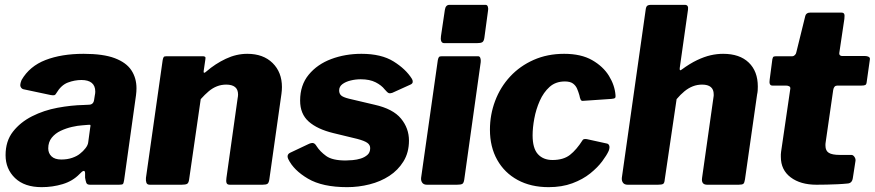

<svg xmlns="http://www.w3.org/2000/svg" viewBox="-20 -762 3608 792"><path d="M308 -44Q280 -15 238.5 -2.5Q197 10 152 10Q81 10 42 -27.5Q3 -65 3 -122Q3 -180 33.5 -219Q64 -258 112.5 -282.5Q161 -307 217.5 -317.5Q274 -328 326 -329L346 -330Q365 -330 368 -349L371 -368Q372 -373 372.5 -376.5Q373 -380 373 -384Q373 -408 358.5 -420Q344 -432 316 -432Q288 -432 260 -421.5Q232 -411 212 -377Q209 -371 204.5 -369.5Q200 -368 189 -370L76 -394Q69 -396 65 -404Q61 -412 69 -432Q102 -489 168 -514.5Q234 -540 325 -540Q406 -540 453.5 -522Q501 -504 522 -472Q543 -440 543 -398Q543 -391 542.5 -384Q542 -377 541 -369L492 -19Q490 -6 487 -3Q484 0 471 0H351Q339 0 336 -8Q333 -16 331 -29V-48Q330 -68 308 -44ZM352 -235Q354 -244 353 -246Q352 -248 343 -247L319 -245Q301 -244 277 -238.5Q253 -233 230.5 -222.5Q208 -212 193.5 -194Q179 -176 179 -150Q179 -130 192.5 -117Q206 -104 233 -104Q258 -104 278 -111Q298 -118 310 -128Q323 -138 333 -151Q343 -164 344 -176Z M598 0Q587 0 584 -8Q581 -16 582 -28L651 -514Q653 -524 655.5 -527Q658 -530 667 -530H817Q823 -530 826 -527.5Q829 -525 827 -516L820 -468Q819 -456 831 -467Q868 -499 911.5 -519.5Q955 -540 1000 -540Q1066 -540 1104.5 -502Q1143 -464 1143 -403Q1143 -396 1142.5 -389.5Q1142 -383 1141 -375L1091 -22Q1089 -8 1083.5 -4Q1078 0 1063 0H928Q917 0 914.5 -7.5Q912 -15 914 -28L960 -355Q961 -360 961.5 -364.5Q962 -369 962 -372Q962 -393 949.5 -403Q937 -413 913 -413Q893 -413 875 -406Q857 -399 841 -385.5Q825 -372 808 -353L760 -21Q758 -7 751.5 -3.5Q745 0 729 0H598Z M1412 10Q1310 10 1250.5 -25Q1191 -60 1169 -106Q1161 -124 1177 -132L1251 -167Q1263 -173 1271 -172Q1279 -171 1286 -159Q1300 -137 1325.5 -118.5Q1351 -100 1406 -100Q1417 -100 1434.5 -101.5Q1452 -103 1468 -108Q1484 -113 1495.5 -123Q1507 -133 1507 -151Q1507 -164 1495.5 -172.5Q1484 -181 1454 -189L1355 -213Q1289 -229 1253.5 -260.5Q1218 -292 1218 -347Q1218 -411 1253.5 -454Q1289 -497 1346.5 -518.5Q1404 -540 1471 -540Q1553 -540 1603.5 -508.5Q1654 -477 1679 -437Q1683 -431 1682.5 -424Q1682 -417 1673 -413L1598 -379Q1589 -376 1583.5 -378Q1578 -380 1567 -393Q1554 -410 1529.5 -422.5Q1505 -435 1468 -435Q1447 -435 1426.5 -430Q1406 -425 1392.5 -415Q1379 -405 1379 -389Q1379 -376 1387 -368.5Q1395 -361 1419 -355L1525 -330Q1601 -313 1634 -273Q1667 -233 1667 -182Q1667 -133 1644.5 -96.5Q1622 -60 1586 -36.5Q1550 -13 1504.5 -1.5Q1459 10 1412 10Z M1895 -21Q1893 -7 1887 -3.5Q1881 0 1865 0H1741Q1728 0 1722 -8Q1716 -16 1717 -28L1786 -514Q1788 -524 1791 -527Q1794 -530 1803 -530H1952Q1959 -530 1961.5 -522.5Q1964 -515 1963 -506ZM1978 -606Q1976 -592 1969.5 -588Q1963 -584 1947 -584H1813Q1803 -584 1800 -592.5Q1797 -601 1799 -613L1815 -721Q1818 -742 1834 -742H1983Q1990 -742 1992.5 -734Q1995 -726 1993 -717Z M2307 -540Q2377 -540 2422.5 -514Q2468 -488 2492 -449Q2516 -410 2519 -369Q2520 -361 2517 -358Q2514 -355 2502 -354L2385 -346Q2378 -345 2375 -351.5Q2372 -358 2370 -369Q2366 -383 2360.5 -396Q2355 -409 2343.5 -417.5Q2332 -426 2310 -426Q2272 -426 2247 -403.5Q2222 -381 2206.5 -346Q2191 -311 2184 -273Q2177 -235 2177 -204Q2177 -150 2199 -126Q2221 -102 2259 -102Q2304 -102 2331 -123Q2358 -144 2384 -185Q2388 -190 2401 -188L2483 -170Q2490 -169 2493 -161.5Q2496 -154 2491 -140Q2483 -122 2464 -96.5Q2445 -71 2414.5 -46.5Q2384 -22 2341 -6Q2298 10 2243 10Q2170 10 2115.5 -19.5Q2061 -49 2031 -102.5Q2001 -156 2001 -227Q2001 -289 2022.5 -346Q2044 -403 2084.5 -446.5Q2125 -490 2181.5 -515Q2238 -540 2307 -540Z M2569 0Q2556 0 2550 -8Q2544 -16 2545 -28L2644 -726Q2646 -736 2651 -739Q2656 -742 2664 -742H2805Q2821 -742 2818 -722L2784 -482Q2782 -467 2792 -475Q2826 -500 2855.5 -514Q2885 -528 2911 -534Q2937 -540 2963 -540Q3031 -540 3068.5 -504Q3106 -468 3106 -405Q3106 -397 3105.5 -389Q3105 -381 3103 -372L3053 -22Q3051 -8 3046.5 -4Q3042 0 3027 0H2897Q2872 0 2876 -28L2923 -360Q2924 -364 2924 -367Q2924 -370 2924 -373Q2924 -393 2912 -403Q2900 -413 2876 -413Q2856 -413 2838 -406Q2820 -399 2803.5 -385.5Q2787 -372 2771 -353L2722 -21Q2721 -7 2715.5 -3.5Q2710 0 2694 0Z M3348 0Q3282 0 3241.5 -30.5Q3201 -61 3201 -115Q3201 -120 3201 -125.5Q3201 -131 3202 -136L3240 -396Q3241 -403 3235.5 -406Q3230 -409 3222 -409H3166Q3151 -409 3155 -434L3166 -518Q3168 -527 3171.5 -528.5Q3175 -530 3184 -530H3248Q3254 -530 3259 -535Q3264 -540 3265 -547L3302 -697Q3306 -710 3322 -710H3451Q3459 -710 3462 -705Q3465 -700 3463 -684L3442 -543Q3441 -538 3444.5 -534.5Q3448 -531 3453 -531H3548Q3557 -531 3563.5 -527.5Q3570 -524 3568 -515L3555 -423Q3554 -414 3549.5 -411.5Q3545 -409 3534 -409H3434Q3420 -409 3417 -391L3386 -176Q3385 -172 3385 -168Q3385 -164 3385 -161Q3385 -140 3399 -131.5Q3413 -123 3444 -123H3492Q3499 -123 3504.5 -115Q3510 -107 3509 -99L3498 -28Q3495 -6 3476 -5Q3457 -3 3434.5 -2Q3412 -1 3390 -0.5Q3368 0 3348 0Z"/></svg>

Font: Libre Franklin ExtraBold
Style: Italic
Weight: 800
Italic angle: -8°
Designer: Pablo Impallari, Rodrigo Fuenzalida, Nhung Nguyen
Foundry: Impallari Type
Version: Version 3.000